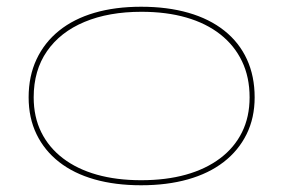

<svg xmlns="http://www.w3.org/2000/svg" viewBox="-20 -535 841 570"><path d="M399 -515Q477 -515 539.5 -497Q602 -479 646 -444Q690 -409 713 -359Q736 -309 736 -246Q736 -185 712 -136.5Q688 -88 644 -54Q600 -20 538 -2.5Q476 15 399 15Q322 15 260.5 -2.5Q199 -20 155.5 -54Q112 -88 88.5 -136.5Q65 -185 65 -246Q65 -309 88.5 -359Q112 -409 155.5 -444Q199 -479 260.5 -497Q322 -515 399 -515ZM400 -500Q303 -500 231 -470Q159 -440 119.5 -383Q80 -326 80 -246Q80 -188 102.5 -142.5Q125 -97 167 -65Q209 -33 267.5 -16.5Q326 0 399 0Q473 0 532 -16.5Q591 -33 633.5 -65Q676 -97 698.5 -142.5Q721 -188 721 -246Q721 -306 698.5 -353Q676 -400 634 -433Q592 -466 533 -483Q474 -500 400 -500Z"/></svg>

Font: Kalnia SemiExpanded Thin
Style: Regular
Weight: 250
Width: 6
Designer: Frida Medrano
Foundry: Frida Medrano
Version: Version 1.105